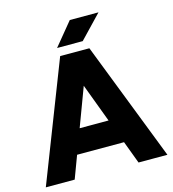

<svg xmlns="http://www.w3.org/2000/svg" viewBox="-126 -988 985 1092"><g transform="rotate(-15 366.0 -442.0)"><path d="M554 0 292 -700H452L724 0ZM8 0 280 -700H440L178 0ZM136 -133V-275H597V-133ZM275 -749 386 -884H555L426 -749Z"/></g></svg>

Font: Figtree Light ExtraBold
Style: Regular
Weight: 800
Version: Version 2.001;gftools[0.9.30]